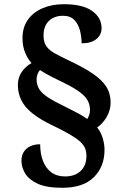

<svg xmlns="http://www.w3.org/2000/svg" viewBox="-20 -780 584 913"><path d="M276 113Q201 113 159 93.5Q117 74 99.5 44.5Q82 15 82 -15Q82 -41 93.5 -58.5Q105 -76 125 -85Q145 -94 171 -94Q171 -50 184 -15.5Q197 19 223.5 39Q250 59 289 59Q337 59 364 32.5Q391 6 391 -38Q391 -59 384.5 -75Q378 -91 360.5 -107Q343 -123 309 -142.5Q275 -162 219 -189Q136 -230 100.5 -274Q65 -318 65 -377Q65 -411 83.5 -438Q102 -465 130 -480Q113 -498 100 -528.5Q87 -559 87 -599Q87 -650 112.5 -686Q138 -722 182.5 -741Q227 -760 284 -760Q373 -760 418 -728Q463 -696 463 -646Q463 -615 438.5 -594.5Q414 -574 368 -574Q368 -604 360.5 -634Q353 -664 334 -684.5Q315 -705 280 -705Q238 -705 212.5 -680.5Q187 -656 187 -611Q187 -579 201 -559.5Q215 -540 242 -525.5Q269 -511 306 -493Q377 -460 421 -430Q465 -400 485.5 -367.5Q506 -335 506 -292Q506 -256 487 -223.5Q468 -191 442 -174Q459 -153 468 -124.5Q477 -96 477 -67Q477 12 426.5 62.5Q376 113 276 113ZM395 -214Q400 -222 404 -233Q408 -244 408 -257Q408 -280 398 -300Q388 -320 361.5 -340.5Q335 -361 286 -385Q253 -401 223.5 -416Q194 -431 170 -447Q163 -439 158.5 -427.5Q154 -416 154 -403Q154 -376 167 -355.5Q180 -335 210.5 -315.5Q241 -296 295 -270Q327 -254 351.5 -241Q376 -228 395 -214Z"/></svg>

Font: Noto Naskh Arabic
Style: Bold
Weight: 700
Designer: Monotype Design Team, David Williams, Mohamad Dakak and Nizar Qandah
Foundry: Monotype Imaging Inc.
Version: Version 2.016